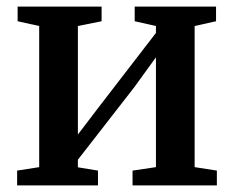

<svg xmlns="http://www.w3.org/2000/svg" viewBox="-20 -563 710 583"><path d="M32 0V-45L99 -55.5V-484L33.5 -498.5V-543H288.5V-498.5L216.5 -484V-154.5L279 -236.5L453.5 -463V-484L389 -498.5V-543H636V-498.5L571 -484V-55.5L638.5 -45V0H382.5V-45L453.5 -55.5V-389L388 -298.5L216.5 -78V-55L277.5 -45V0Z"/></svg>

Font: Merriweather 48pt SemiBold
Style: Regular
Weight: 600
Version: Version 2.100